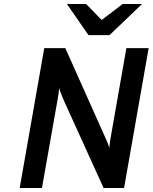

<svg xmlns="http://www.w3.org/2000/svg" viewBox="-20 -941 764 961"><path d="M78.5 0 201.5 -700H307L507 -252.5Q511.5 -243.5 517.8 -227.8Q524 -212 527 -200.5Q528 -212.5 530 -227.2Q532 -242 534 -253L612.5 -700H724L601 0H498.5L300 -437Q297 -443.5 292.2 -455.5Q287.5 -467.5 283 -479.5Q278.5 -491.5 276 -499.5Q275.5 -492.5 274 -480.2Q272.5 -468 270.5 -455.5Q268.5 -443 267 -435.5L190 0ZM423 -765 315 -921H411L489 -841L594 -921H691L528 -765Z"/></svg>

Font: Overpass SemiBold
Style: Italic
Weight: 600
Italic angle: -10°
Designer: Delve Withrington, Dave Bailey, Thomas Jockin
Foundry: Delve Fonts LLC
Version: Version 4.000